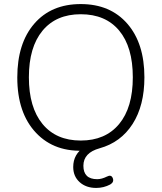

<svg xmlns="http://www.w3.org/2000/svg" viewBox="-20 -733 795 944"><path d="M453 191Q403 191 371.5 162.5Q340 134 340 88Q340 24 396 -11L404 7Q250 18 157.5 -79.5Q65 -177 65 -352Q65 -520 148.5 -616.5Q232 -713 377 -713Q522 -713 606 -616.5Q690 -520 690 -353Q690 -214 632 -123.5Q574 -33 470 -4Q390 18 390 82Q390 148 458 148Q480 148 506 135Q527 124 534.5 143Q542 162 522 174Q490 191 453 191ZM377 -42Q498 -42 565.5 -123Q633 -204 633 -353Q633 -502 566 -582.5Q499 -663 377 -663Q256 -663 189 -582Q122 -501 122 -353Q122 -205 189 -123.5Q256 -42 377 -42Z"/></svg>

Font: Nunito VF Beta Light
Style: Regular
Weight: 300
Designer: Vernon Adams
Foundry: newtypography
Version: Version 3.001